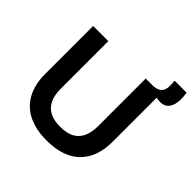

<svg xmlns="http://www.w3.org/2000/svg" viewBox="-198 -947 1136 1136"><g transform="rotate(45 370.0 -379.0)"><path d="M349 14Q291 14 245.5 1.5Q200 -11 166.5 -34Q133 -57 110.5 -90Q88 -123 76.5 -165Q65 -207 65 -256V-660H192V-262Q192 -208 209.5 -172Q227 -136 261.5 -118Q296 -100 348 -100Q401 -100 435.5 -117.5Q470 -135 487.5 -171.5Q505 -208 505 -262V-660H631V-256Q631 -128 559.5 -57Q488 14 349 14ZM642 -624 554 -634 556 -660Q588 -660 605.5 -669Q623 -678 630 -694Q637 -710 637 -730Q637 -750 635 -772H735Q744 -719 735.5 -683Q727 -647 703.5 -632Q680 -617 642 -624Z"/></g></svg>

Font: Bricolage Grotesque 36pt SemiBold
Style: Regular
Weight: 600
Designer: Mathieu Triay
Foundry: Atelier Triay
Version: Version 1.001;gftools[0.9.33.dev8+g029e19f]